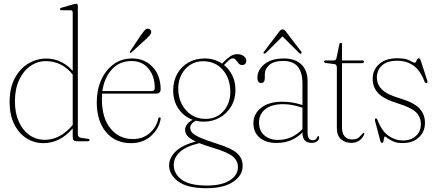

<svg xmlns="http://www.w3.org/2000/svg" viewBox="-20 -743 2294 1010"><path d="M30.5 -206Q30.5 -280.5 57.8 -331.5Q85 -382.5 129 -408.8Q173 -435 223.5 -435Q266 -435 301.8 -417Q337.5 -399 362.5 -370V-676.5Q362.5 -689 351 -689H304Q295.5 -689 295.5 -695Q295.5 -700 304 -702.5L365 -720Q375 -723 380 -723Q389.5 -723 389.5 -712V-36.5Q389.5 -20 408.5 -17.5L442 -13Q451 -12 451 -5.5Q451 0 442.5 0H384Q372.5 0 367.5 -5.2Q362.5 -10.5 362.5 -25V-67.5Q326.5 -26.5 288.2 -8.2Q250 10 209 10Q158.5 10 118 -16.5Q77.5 -43 54 -91.5Q30.5 -140 30.5 -206ZM58.5 -209.5Q58.5 -148 79 -102.8Q99.5 -57.5 135 -32.5Q170.5 -7.5 215.5 -7.5Q297 -7.5 362.5 -85.5V-350.5Q337 -384 300.5 -402.8Q264 -421.5 221 -421.5Q177 -421.5 140 -395.8Q103 -370 80.8 -322.8Q58.5 -275.5 58.5 -209.5Z M825 -273Q825 -250.5 800 -250.5H517Q516 -236 516 -221Q516 -122 561.5 -66.8Q607 -11.5 678.5 -11.5Q731 -11.5 766.8 -42.2Q802.5 -73 812.5 -118Q814 -125.5 819.5 -125.5Q826.5 -125.5 825 -116.5Q815.5 -64.5 773.8 -27.2Q732 10 669.5 10Q586 10 537.5 -48.5Q489 -107 489 -205Q489 -270 512.2 -322Q535.5 -374 577.2 -404.8Q619 -435.5 675.5 -435.5Q740.5 -435.5 782.8 -390.8Q825 -346 825 -273ZM672 -422Q608.5 -422 568.5 -378Q528.5 -334 518.5 -264H777.5Q794 -264 794 -280Q794 -342.5 761 -382.2Q728 -422 672 -422ZM722.5 -560Q733.5 -575.5 741.2 -584.2Q749 -593 759.5 -592Q767.5 -591 771.8 -585.5Q776 -580 775.5 -573Q774.5 -564.5 767.2 -556.5Q760 -548.5 750.5 -539.5L671 -467Q667 -463 664 -466Q660 -468.5 665 -474Z M1122.5 13.5Q1196 36 1226.2 62.2Q1256.5 88.5 1256.5 130.5Q1256.5 179.5 1206.8 213.2Q1157 247 1066 247Q965 247 917.2 211.2Q869.5 175.5 869.5 127Q869.5 89 902.5 55.2Q935.5 21.5 1009.5 1.5Q976.5 -14.5 965.2 -29Q954 -43.5 953.5 -59.5Q954 -91.5 993.5 -113Q947.5 -129.5 919.2 -170.5Q891 -211.5 891 -267Q891 -316 912 -354Q933 -392 970.2 -413.8Q1007.5 -435.5 1056.5 -435.5Q1108 -435.5 1148 -408.5L1154.5 -415Q1173.5 -435 1191.2 -446.5Q1209 -458 1229 -458Q1248 -458 1261.8 -448Q1275.5 -438 1275.5 -424Q1275.5 -401 1253 -401Q1242 -401 1234.8 -409.8Q1227.5 -418.5 1221 -427.2Q1214.5 -436 1205.5 -436Q1195.5 -436 1184.5 -426.5Q1173.5 -417 1158.5 -401Q1186 -379 1202.2 -345.5Q1218.5 -312 1218.5 -270.5Q1218.5 -221 1196 -183.2Q1173.5 -145.5 1135.5 -124.2Q1097.5 -103 1051.5 -103Q1029.5 -103 1009 -108Q980.5 -92 980.5 -71Q980.5 -57 990.8 -45.2Q1001 -33.5 1031.2 -19.8Q1061.5 -6 1122.5 13.5ZM1047.5 -421Q1010 -421 980.8 -402Q951.5 -383 934.5 -350.5Q917.5 -318 917.5 -277.5Q917.5 -232 936 -195.8Q954.5 -159.5 987 -138.5Q1019.5 -117.5 1061 -117.5Q1119 -117.5 1155.2 -158Q1191.5 -198.5 1191.5 -260Q1191.5 -330 1152 -375.5Q1112.5 -421 1047.5 -421ZM894 125Q894 170 935 201.5Q976 233 1070 233Q1146 233 1188.8 205.8Q1231.5 178.5 1231.5 136Q1231.5 102 1204.2 79.8Q1177 57.5 1103.5 35.5Q1058.5 22 1028.5 10Q957 27.5 925.5 57.2Q894 87 894 125Z M1313 -94.5Q1313 -144 1353.8 -176Q1394.5 -208 1465 -208Q1495 -208 1521.8 -203Q1548.5 -198 1571 -190.5V-304Q1571 -422.5 1470.5 -422.5Q1420 -422.5 1396.5 -401Q1373 -379.5 1373 -353.5V-332.5Q1373 -306.5 1353.5 -306.5Q1334 -306.5 1334 -334.5Q1334 -374.5 1370.5 -405Q1407 -435.5 1474 -435.5Q1532.5 -435.5 1565.2 -404Q1598 -372.5 1598 -316.5V-45.5Q1598 -5.5 1624.5 -5.5Q1643 -5.5 1648.5 -21.5Q1650.5 -27 1654 -27Q1659 -27 1659 -20.5Q1659 -9 1648.8 -0.2Q1638.5 8.5 1619.5 8.5Q1571 8.5 1571 -44.5V-46.5Q1517 9 1434 9Q1378 9 1345.5 -19Q1313 -47 1313 -94.5ZM1342.5 -98Q1342.5 -55 1370.5 -31Q1398.5 -7 1442.5 -7Q1479 -7 1512 -21.5Q1545 -36 1571 -64V-176.5Q1548.5 -184 1523 -189.5Q1497.5 -195 1469 -195Q1408.5 -195 1375.5 -168.5Q1342.5 -142 1342.5 -98ZM1379 -465Q1372 -458.5 1368 -461.5Q1363.5 -464.5 1369 -471.5L1449.5 -577.5Q1457.5 -588.5 1466 -588.5Q1475.5 -588.5 1483.5 -577.5L1564.5 -471.5Q1569 -465 1564.5 -461.5Q1560 -458 1553 -465L1466 -551.5Z M1738.5 -406 1694.5 -411.5Q1684.5 -412.5 1684.5 -420Q1684.5 -425 1691 -425H1735.5Q1748 -425 1750 -437.5L1765 -509.5Q1766.5 -518 1773 -518Q1779 -518 1779 -510.5V-425H1885Q1895 -425 1895 -419Q1895 -410.5 1880.5 -410.5H1779V-72.5Q1779 -41.5 1793.2 -25.5Q1807.5 -9.5 1832 -9.5Q1858 -9.5 1870.2 -22Q1882.5 -34.5 1891 -44Q1897 -46 1896 -37.5Q1889.5 -18 1871.8 -4.8Q1854 8.5 1828.5 8.5Q1795 8.5 1773.5 -10.8Q1752 -30 1752 -69V-388Q1752 -404.5 1738.5 -406Z M2099 -4Q2141.5 -4 2167.8 -27.8Q2194 -51.5 2194 -90Q2194 -127.5 2168 -152.8Q2142 -178 2073 -199Q1999.5 -221.5 1970 -252.2Q1940.5 -283 1940.5 -328.5Q1940.5 -376 1974.8 -406.2Q2009 -436.5 2070 -436.5Q2113.5 -436.5 2134.5 -424.8Q2155.5 -413 2162 -413Q2167 -413 2171.5 -424.8Q2176 -436.5 2183 -436.5Q2188.5 -436.5 2192.5 -427L2227 -320.5Q2231 -309 2226 -306.5Q2218 -302.5 2213 -314.5Q2191 -372.5 2155 -398Q2119 -423.5 2069.5 -423.5Q2016.5 -423.5 1989.5 -398.8Q1962.5 -374 1962.5 -335.5Q1962.5 -299.5 1988.5 -272.8Q2014.5 -246 2085.5 -225Q2157.5 -203.5 2186.5 -172.5Q2215.5 -141.5 2215.5 -96.5Q2215.5 -51 2184 -20.8Q2152.5 9.5 2097 9.5Q2068.5 9.5 2049 1Q2029.5 -7.5 2018.8 -16.2Q2008 -25 2005 -25Q2001.5 -25 2000.2 -16.5Q1999 -8 1997.2 0.2Q1995.5 8.5 1990 8.5Q1983.5 8.5 1981.5 1L1954.5 -100.5Q1950 -117 1955 -119.5Q1962 -123 1966 -111.5Q1988.5 -53 2024 -28.5Q2059.5 -4 2099 -4Z"/></svg>

Font: Fraunces 144pt Soft Thin
Style: Regular
Weight: 100
Version: Version 1.000;[0bf87f6ff]